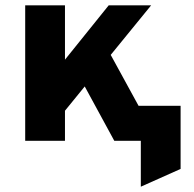

<svg xmlns="http://www.w3.org/2000/svg" viewBox="-20 -531 731 724"><path d="M75 0V-511H225V-306L390 -511H550L397.5 -324L502.5 -132H661V106L511 173V0H411L299.5 -205L225 -113.5V0Z"/></svg>

Font: Overpass Black
Style: Regular
Weight: 900
Designer: Delve Withrington, Dave Bailey, Thomas Jockin
Foundry: Delve Fonts LLC
Version: Version 4.000; ttfautohint (v1.8.3)